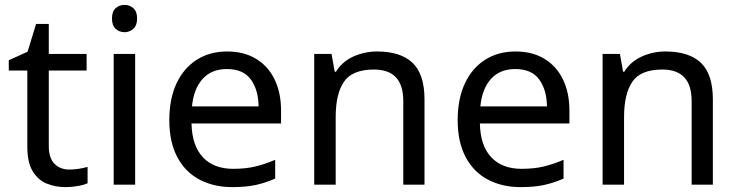

<svg xmlns="http://www.w3.org/2000/svg" viewBox="-20 -757 3023 787"><path d="M264 -62Q284 -62 305 -65.5Q326 -69 339 -73V-6Q325 1 299 5.5Q273 10 249 10Q207 10 171.5 -4.5Q136 -19 114 -55Q92 -91 92 -156V-468H16V-510L93 -545L128 -659H180V-536H335V-468H180V-158Q180 -109 203.5 -85.5Q227 -62 264 -62Z M491 -737Q511 -737 526.5 -723.5Q542 -710 542 -681Q542 -653 526.5 -639Q511 -625 491 -625Q469 -625 454 -639Q439 -653 439 -681Q439 -710 454 -723.5Q469 -737 491 -737ZM534 -536V0H446V-536Z M911 -546Q980 -546 1029.5 -516Q1079 -486 1105.5 -431.5Q1132 -377 1132 -304V-251H765Q767 -160 811.5 -112.5Q856 -65 936 -65Q987 -65 1026.5 -74.5Q1066 -84 1108 -102V-25Q1067 -7 1027 1.5Q987 10 932 10Q856 10 797.5 -21Q739 -52 706.5 -113.5Q674 -175 674 -264Q674 -352 703.5 -415Q733 -478 786.5 -512Q840 -546 911 -546ZM910 -474Q847 -474 810.5 -433.5Q774 -393 767 -321H1040Q1039 -389 1008 -431.5Q977 -474 910 -474Z M1526 -546Q1622 -546 1671 -499.5Q1720 -453 1720 -349V0H1633V-343Q1633 -472 1513 -472Q1424 -472 1390 -422Q1356 -372 1356 -278V0H1268V-536H1339L1352 -463H1357Q1383 -505 1429 -525.5Q1475 -546 1526 -546Z M2093 -546Q2162 -546 2211.5 -516Q2261 -486 2287.5 -431.5Q2314 -377 2314 -304V-251H1947Q1949 -160 1993.5 -112.5Q2038 -65 2118 -65Q2169 -65 2208.5 -74.5Q2248 -84 2290 -102V-25Q2249 -7 2209 1.5Q2169 10 2114 10Q2038 10 1979.5 -21Q1921 -52 1888.5 -113.5Q1856 -175 1856 -264Q1856 -352 1885.5 -415Q1915 -478 1968.5 -512Q2022 -546 2093 -546ZM2092 -474Q2029 -474 1992.5 -433.5Q1956 -393 1949 -321H2222Q2221 -389 2190 -431.5Q2159 -474 2092 -474Z M2708 -546Q2804 -546 2853 -499.5Q2902 -453 2902 -349V0H2815V-343Q2815 -472 2695 -472Q2606 -472 2572 -422Q2538 -372 2538 -278V0H2450V-536H2521L2534 -463H2539Q2565 -505 2611 -525.5Q2657 -546 2708 -546Z"/></svg>

Font: Noto Sans Tai Le
Style: Regular
Weight: 400
Designer: Monotype Design Team
Foundry: Monotype Imaging Inc.
Version: Version 2.002; ttfautohint (v1.8.4.7-5d5b)